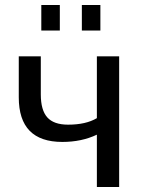

<svg xmlns="http://www.w3.org/2000/svg" viewBox="-20 -747 567 767"><path d="M145 -625V-727H219V-625ZM307 -625V-727H381V-625ZM367 0V-209Q306 -180 229 -180Q55 -180 55 -358V-522H143V-370Q143 -307 169 -278Q195 -249 252 -249Q323 -249 367 -275V-522H456V0Z"/></svg>

Font: Raleway-v4020 Medium
Style: Regular
Weight: 500
Designer: Matt McInerney, Pablo Impallari, Rodrigo Fuenzalida
Foundry: Matt McInerney, Pablo Impallari, Rodrigo Fuenzalida
Version: Version 4.020;PS 004.020;hotconv 1.0.88;makeotf.lib2.5.64775